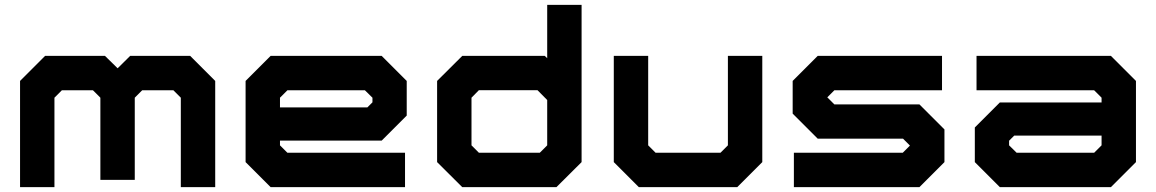

<svg xmlns="http://www.w3.org/2000/svg" viewBox="-20 -770 4756 790"><path d="M62.5 0V-437L165.5 -540H412L464 -489L515.5 -540H762.5L865.5 -437V0H724V-368L693.5 -398.5H565L534.5 -368V-30H393V-368L362.5 -398.5H234.5L204 -368V0Z M1550.5 -540 1653.5 -437V-294.5L1550.5 -191.5H1132V-172L1162.5 -141.5H1646.5V0H1093.5L990.5 -103V-437L1093.5 -540ZM1481.5 -398.5H1162.5L1132 -368V-328H1491.5L1512.5 -349V-368Z M2269.5 0H1882L1778.5 -103V-437L1882 -540H2221.5L2231.5 -530.5V-750H2373V-103ZM2201 -141.5 2231.5 -172V-358.5L2191.5 -399H1950.5L1920 -368V-172L1950.5 -141.5Z M2608.5 0 2505.5 -103V-540H2647V-172L2677.5 -141.5H2944.5L2975 -172V-540H3116.5V-103L3013.5 0Z M3246.5 0V-141.5H3694.5L3724 -171L3695.5 -199.5H3344.5L3241.5 -302.5V-437L3344.5 -540H3856V-398.5H3413L3384 -369.5L3413 -340.5H3763L3866 -237.5V-103L3763 0Z M4094 0 3991 -103V-245.5L4094 -348.5H4512.5V-368L4482 -398.5H3998V-540H4551L4654 -437V-103L4551 0ZM4163 -141.5H4482L4512.5 -172V-212H4153L4132 -191V-172Z"/></svg>

Font: Tourney Expanded Black
Style: Regular
Weight: 900
Width: 7
Designer: Tyler Finck
Foundry: Etcetera Type Co
Version: Version 1.010; ttfautohint (v1.8.3)